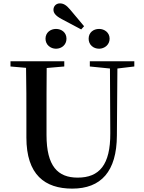

<svg xmlns="http://www.w3.org/2000/svg" viewBox="-20 -1097 849 1135"><path d="M347 -983 460 -923 477 -942 394 -1041C372 -1067 355 -1077 334 -1077C312 -1077 296 -1061 296 -1039C296 -1021 308 -1003 347 -983ZM311 -809C344 -809 373 -832 373 -868C373 -905 344 -926 311 -926C279 -926 249 -905 249 -868C249 -832 279 -809 311 -809ZM566 -809C597 -809 628 -832 628 -868C628 -905 597 -926 566 -926C532 -926 504 -905 504 -868C504 -832 532 -809 566 -809ZM511 -704 630 -692 632 -310C633 -122 567 -47 439 -47C322 -47 255 -114 255 -299V-397C255 -497 255 -597 256 -695L360 -704V-735H42V-704L134 -696C136 -596 136 -496 136 -397V-284C136 -64 245 18 407 18C577 18 670 -83 671 -296L674 -692L774 -704V-735H511Z"/></svg>

Font: Noto Serif CJK KR SemiBold
Style: Regular
Weight: 600
Designer: Ryoko NISHIZUKA 西塚涼子 (kana & ideographs); Frank Grießhammer (Latin, Greek & Cyrillic); Wenlong ZHANG 张文龙 (bopomofo); San
Foundry: Adobe
Version: Version 2.001;hotconv 1.1.0;makeotfexe 2.6.0